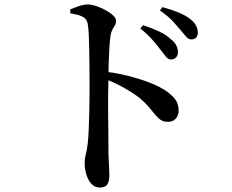

<svg xmlns="http://www.w3.org/2000/svg" viewBox="-20 -794 1040 862"><path d="M748 -527Q735 -527 725 -539.5Q715 -552 701 -570Q686 -590 665.5 -614Q645 -638 610 -666L622 -681Q662 -668 694 -653Q726 -638 747 -618Q765 -604 772 -589Q779 -574 779 -559Q779 -546 770.5 -536.5Q762 -527 748 -527ZM428 48Q406 48 391 32Q376 16 368 -9.5Q360 -35 360 -63Q360 -82 365 -100.5Q370 -119 374 -150Q377 -178 378.5 -217Q380 -256 381 -297.5Q382 -339 382 -376.5Q382 -414 382 -439Q382 -470 381.5 -505.5Q381 -541 380.5 -575.5Q380 -610 378.5 -639Q377 -668 374 -686Q370 -710 350 -719.5Q330 -729 296 -734L295 -752Q315 -760 335.5 -767Q356 -774 374 -774Q391 -774 413 -766.5Q435 -759 455 -748Q475 -737 488 -724.5Q501 -712 501 -701Q501 -688 495.5 -679.5Q490 -671 484.5 -661Q479 -651 476 -633Q473 -609 471 -577.5Q469 -546 468 -512Q467 -478 467 -446Q466 -414 465.5 -371Q465 -328 465.5 -281Q466 -234 466.5 -188.5Q467 -143 467 -106Q468 -70 469.5 -45.5Q471 -21 471 -10Q471 21 461.5 34.5Q452 48 428 48ZM734 -247Q715 -247 702.5 -255Q690 -263 678 -277.5Q666 -292 649.5 -312Q633 -332 607 -354Q577 -377 539 -398.5Q501 -420 449 -441V-473Q528 -463 600 -441Q672 -419 716 -392Q745 -374 763.5 -352Q782 -330 782 -297Q782 -277 769.5 -262Q757 -247 734 -247ZM839 -617Q826 -617 815.5 -629.5Q805 -642 789 -661Q774 -679 755 -699.5Q736 -720 698 -747L709 -762Q750 -751 781.5 -738Q813 -725 832 -710Q852 -695 860 -679.5Q868 -664 868 -648Q868 -633 860.5 -625Q853 -617 839 -617Z"/></svg>

Font: Noto Serif JP ExtraLight SemiBold
Style: Regular
Weight: 600
Version: Version 2.003-H1;hotconv 1.1.1;makeotfexe 2.6.0